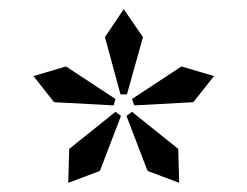

<svg xmlns="http://www.w3.org/2000/svg" viewBox="-20 -736 540 419"><path d="M447 -570 402 -513 273 -506 268 -520 376 -591ZM292 -655 257 -530H243L209 -655L250 -716ZM371 -337 302 -363 256 -483 268 -492 369 -411ZM232 -520 228 -506 98 -513 53 -570 124 -591ZM244 -483 198 -363 129 -337 131 -411 232 -492Z"/></svg>

Font: Apparatus SIL
Style: Regular
Weight: 400
Version: Version 1.0